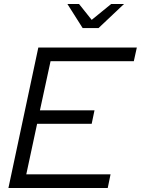

<svg xmlns="http://www.w3.org/2000/svg" viewBox="-20 -937 702 957"><path d="M22 0 171 -700H662L647 -632H232L179 -387H451L437 -320H165L111 -68H531L517 0ZM392 -797 316 -917H374L437 -838L534 -917H598L471 -797Z"/></svg>

Font: Red Hat Display
Style: Italic
Weight: 300
Italic angle: -12°
Designer: Pentagram, MCKL
Foundry: Pentagram, MCKL
Version: Version 1.023